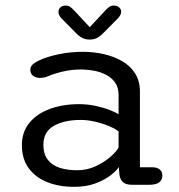

<svg xmlns="http://www.w3.org/2000/svg" viewBox="-20 -678 659 706"><path d="M466.5 1.5Q442 1.5 431.5 -8.8Q421 -19 419 -37.5L417 -64Q408.5 -50 386 -32.8Q363.5 -15.5 329.8 -3.2Q296 9 252 9Q197 9 153.8 -8.2Q110.5 -25.5 85.5 -59.5Q60.5 -93.5 60.5 -144Q60.5 -192.5 87.8 -226Q115 -259.5 162.5 -277.2Q210 -295 271 -295Q302.5 -295 332.2 -288.5Q362 -282 384.2 -273.2Q406.5 -264.5 416 -257.5V-329Q416 -356 403.5 -374Q391 -392 370.5 -402.8Q350 -413.5 325.2 -418Q300.5 -422.5 276 -422.5Q243.5 -422.5 210.5 -414.8Q177.5 -407 155 -397Q147.5 -394 140.2 -392.8Q133 -391.5 128 -391.5Q112 -391.5 101.8 -399.2Q91.5 -407 91.5 -421Q91.5 -434 101.5 -442.2Q111.5 -450.5 126 -457Q152 -469 194.2 -478.2Q236.5 -487.5 286 -487.5Q324 -487.5 360.8 -479.2Q397.5 -471 428 -453.8Q458.5 -436.5 476.5 -408.5Q494.5 -380.5 494.5 -341V-63H538.5Q557.5 -63 567.2 -55Q577 -47 577 -31.5Q577 -17 565.8 -7.8Q554.5 1.5 527.5 1.5ZM416 -194.5Q406 -203.5 382.8 -213.5Q359.5 -223.5 331.2 -230.2Q303 -237 277 -237Q215.5 -237 177.5 -215Q139.5 -193 139.5 -145.5Q139.5 -111.5 155.5 -90.8Q171.5 -70 199.5 -61Q227.5 -52 263.5 -52Q299.5 -52 331 -66.5Q362.5 -81 385 -100.5Q407.5 -120 416 -135ZM413.5 -610.5 366.5 -563Q352 -547.5 339.5 -540Q327 -532.5 309.5 -532.5Q292.5 -532.5 279.8 -540Q267 -547.5 253 -563L206 -610.5Q195 -622 195 -634Q195 -644.5 202.2 -651Q209.5 -657.5 221 -657.5Q232 -657.5 239.2 -652Q246.5 -646.5 255.5 -636.5L310 -578L364 -636Q373 -646 380.5 -651.8Q388 -657.5 398.5 -657.5Q410.5 -657.5 418 -651Q425.5 -644.5 425.5 -635Q425.5 -623 413.5 -610.5Z"/></svg>

Font: Sono ExtraLight Monospace
Style: Regular
Weight: 400
Version: Version 2.112